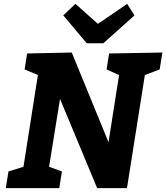

<svg xmlns="http://www.w3.org/2000/svg" viewBox="-20 -978 864 998"><path d="M302 -87 235 -111 292 -464 485 0H640L733 -588L810 -617L824 -705L547 -700L534 -617L599 -588L544 -239L353 -705L121 -700L108 -617L177 -588L102 -111L24 -87L10 0H288ZM489 -854 372 -958 309 -898 431 -753H517L679 -898L641 -958Z"/></svg>

Font: Bitter
Style: Bold Italic
Weight: 700
Designer: Sol Matas
Foundry: Sol Matas
Version: Version 1.002